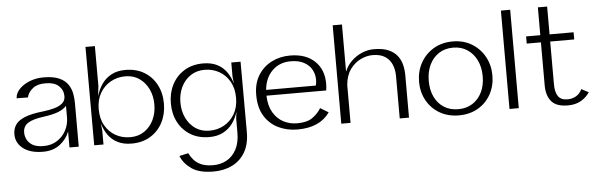

<svg xmlns="http://www.w3.org/2000/svg" viewBox="-56 -901 4264 1361"><g transform="rotate(-5 2076.5 -220.5)"><path d="M223 14Q132 14 81 -25.5Q30 -65 30 -127Q30 -165 49 -194Q68 -223 115.5 -242.5Q163 -262 247 -271Q290 -276 326.5 -286Q363 -296 385 -315Q407 -334 407 -365Q407 -409 375.5 -438.5Q344 -468 280 -468Q223 -468 192 -443.5Q161 -419 152 -391Q150 -386 149 -379L68 -380Q69 -385 69.5 -390Q70 -395 71 -400Q80 -430 108 -455Q136 -480 178.5 -495.5Q221 -511 270 -511Q341 -511 382.5 -492Q424 -473 444.5 -442Q465 -411 471 -376Q477 -341 477 -308V0H411V-114Q391 -60 342.5 -23Q294 14 223 14ZM230 -26Q286 -26 327 -53Q368 -80 390 -122.5Q412 -165 412 -213V-296Q388 -270 348 -255.5Q308 -241 247 -233Q171 -223 135.5 -200.5Q100 -178 100 -133Q100 -109 111.5 -84.5Q123 -60 151 -43Q179 -26 230 -26Z M587 0 586 -700H653V-416L645 -344Q658 -390 684 -428.5Q710 -467 752 -490Q794 -513 853 -513Q930 -513 986.5 -479Q1043 -445 1074 -386Q1105 -327 1105 -252Q1105 -177 1074 -117.5Q1043 -58 986.5 -23.5Q930 11 853 11Q794 11 752.5 -10.5Q711 -32 685.5 -69Q660 -106 647 -151L653 -100V0ZM847 -35Q905 -35 947.5 -64Q990 -93 1013.5 -142Q1037 -191 1037 -252Q1037 -312 1013.5 -361Q990 -410 948 -439Q906 -468 848 -468Q791 -468 744 -441.5Q697 -415 669 -367Q641 -319 641 -252Q641 -184 669 -135.5Q697 -87 743.5 -61Q790 -35 847 -35Z M1415 259Q1313 259 1258 220.5Q1203 182 1182 128L1246 114Q1258 139 1278 162Q1298 185 1331 199.5Q1364 214 1415 214Q1469 214 1512 190Q1555 166 1580.5 118Q1606 70 1606 -1V-101L1612 -150Q1599 -105 1572.5 -68Q1546 -31 1504.5 -9Q1463 13 1406 13Q1329 13 1272.5 -21Q1216 -55 1185 -114Q1154 -173 1154 -248Q1154 -323 1185 -382.5Q1216 -442 1272.5 -476.5Q1329 -511 1406 -511Q1465 -511 1506.5 -489.5Q1548 -468 1573.5 -431Q1599 -394 1612 -349L1606 -400V-500H1672L1673 -1Q1673 86 1639.5 143.5Q1606 201 1547.5 230Q1489 259 1415 259ZM1412 -465Q1355 -465 1312 -436Q1269 -407 1245.5 -358Q1222 -309 1222 -248Q1222 -188 1245.5 -139Q1269 -90 1311 -61Q1353 -32 1411 -32Q1468 -32 1515 -58.5Q1562 -85 1590 -133Q1618 -181 1618 -248Q1618 -316 1590 -364.5Q1562 -413 1515.5 -439Q1469 -465 1412 -465Z M2263 -88Q2192 14 2033 14Q1959 14 1897.5 -15.5Q1836 -45 1799 -104.5Q1762 -164 1762 -256Q1762 -337 1797.5 -394.5Q1833 -452 1892.5 -482.5Q1952 -513 2025 -513Q2136 -513 2199.5 -453Q2263 -393 2263 -293Q2263 -269 2259 -244H1834Q1836 -172 1864 -124.5Q1892 -77 1936.5 -53.5Q1981 -30 2035 -30Q2105 -30 2143.5 -57.5Q2182 -85 2205 -123ZM2026 -472Q1946 -472 1894.5 -421Q1843 -370 1835 -285H2189Q2192 -296 2193 -305.5Q2194 -315 2194 -327Q2194 -366 2175.5 -399Q2157 -432 2119.5 -452Q2082 -472 2026 -472Z M2345 0V-700H2411V-364Q2426 -404 2458.5 -436.5Q2491 -469 2533.5 -487.5Q2576 -506 2620 -506Q2683 -506 2723 -489Q2763 -472 2786 -443Q2809 -414 2818 -377.5Q2827 -341 2827 -302V-1H2761V-302Q2761 -346 2746 -383Q2731 -420 2697.5 -442.5Q2664 -465 2608 -465Q2566 -465 2523 -444.5Q2480 -424 2448.5 -381Q2417 -338 2411 -269V0Z M3182 14Q3104 14 3045 -20.5Q2986 -55 2953 -114.5Q2920 -174 2920 -247Q2920 -321 2953 -381Q2986 -441 3045 -476.5Q3104 -512 3182 -512Q3259 -512 3317.5 -476.5Q3376 -441 3409 -381Q3442 -321 3442 -247Q3442 -174 3409.5 -114.5Q3377 -55 3318 -20.5Q3259 14 3182 14ZM3181 -30Q3239 -30 3282 -57.5Q3325 -85 3349 -134Q3373 -183 3373 -247Q3373 -312 3349 -361.5Q3325 -411 3282 -439.5Q3239 -468 3181 -468Q3122 -468 3079 -439.5Q3036 -411 3012.5 -361.5Q2989 -312 2989 -247Q2989 -183 3012.5 -134Q3036 -85 3079 -57.5Q3122 -30 3181 -30Z M3542 0V-700H3608V0Z M3958 11Q3875 11 3840 -30.5Q3805 -72 3805 -145V-451H3704V-502H3805V-700H3871V-502H4042V-451H3871V-148Q3871 -90 3891.5 -61Q3912 -32 3958 -32Q3991 -32 4019 -48Q4047 -64 4061 -96L4112 -69Q4090 -35 4051.5 -12Q4013 11 3958 11Z"/></g></svg>

Font: Panamera
Style: Regular
Weight: 400
Designer: Bastien Sozeau
Foundry: NBR — Bastien Sozeau
Version: Version 3.002; ttfautohint (v1.8.4.7-5d5b);gftools[0.9.33]